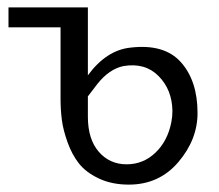

<svg xmlns="http://www.w3.org/2000/svg" viewBox="-20 -492 594 520"><path d="M333 -363Q425 -374 470 -323.5Q515 -273 515 -186Q515 -114 463 -53Q411 8 329 8Q283 8 248 -8.5Q213 -25 194 -49Q175 -73 163 -106.5Q151 -140 147.5 -167.5Q144 -195 144 -224V-418H3V-472H218V-288Q268 -356 333 -363ZM218 -231V-176Q218 -115 247.5 -81Q277 -47 323 -47Q368 -47 401 -78.5Q434 -110 444 -161Q447 -176 447 -192Q446 -249 409.5 -286Q373 -323 314 -313Q276 -305 244 -265Z"/></svg>

Font: Coval
Style: ExtraLight
Weight: 250
Foundry: Context Ltd
Version: Version 001.000